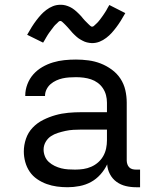

<svg xmlns="http://www.w3.org/2000/svg" viewBox="-20 -778 640 806"><path d="M264 8Q241 8 219 5Q197 2 176 -5.5Q155 -13 136 -26Q117 -39 104.5 -57.5Q92 -76 86 -98Q80 -120 80 -142Q80 -169 89 -195.5Q98 -222 117 -242Q136 -262 161 -274.5Q186 -287 212.5 -294.5Q239 -302 266.5 -304.5Q294 -307 321 -307H429V-347Q429 -363 425 -378.5Q421 -394 412 -407.5Q403 -421 390 -430.5Q377 -440 362 -445Q347 -450 331 -452Q315 -454 299 -454Q285 -454 270.5 -453Q256 -452 242.5 -449Q229 -446 216 -440Q203 -434 192.5 -425Q182 -416 175.5 -403Q169 -390 169 -376V-375H86V-377Q86 -401 95 -424.5Q104 -448 120 -466Q136 -484 157.5 -496.5Q179 -509 202.5 -516Q226 -523 250 -525.5Q274 -528 299 -528Q325 -528 351.5 -524.5Q378 -521 402.5 -511.5Q427 -502 449 -486Q471 -470 485.5 -448Q500 -426 506 -400Q512 -374 512 -347V-104Q512 -97 514.5 -89Q517 -81 522.5 -75.5Q528 -70 535.5 -68Q543 -66 551 -66H568V8H551Q529 8 508 3Q487 -2 469.5 -14.5Q452 -27 441.5 -47Q431 -67 430 -88Q419 -65 401.5 -45.5Q384 -26 362 -14Q340 -2 314.5 3Q289 8 264 8ZM295 -66Q313 -66 330 -68.5Q347 -71 363 -78Q379 -85 392 -96.5Q405 -108 413.5 -123Q422 -138 425.5 -155Q429 -172 429 -189V-234H321Q305 -234 288 -233Q271 -232 255 -228.5Q239 -225 223 -220Q207 -215 193.5 -206Q180 -197 171.5 -182Q163 -167 163 -150Q163 -136 168.5 -122Q174 -108 185 -98Q196 -88 209.5 -81.5Q223 -75 237 -71.5Q251 -68 266 -67Q281 -66 295 -66ZM366 -597Q361 -597 355.5 -598Q350 -599 345 -600Q340 -601 335.5 -603Q331 -605 326 -607.5Q321 -610 317 -612.5Q313 -615 308.5 -618Q304 -621 300 -625Q296 -629 292 -632.5Q288 -636 284.5 -640Q281 -644 278 -647.5Q275 -651 271.5 -655Q268 -659 264 -663.5Q260 -668 256 -672Q252 -676 249 -679Q246 -682 241.5 -686Q237 -690 234 -690Q229 -690 226 -687Q223 -684 219 -680Q215 -676 212 -673.5Q209 -671 207 -668Q205 -665 202.5 -662Q200 -659 197.5 -655.5Q195 -652 192 -648Q189 -644 186 -640Q183 -636 180 -631Q177 -626 174 -621Q171 -616 168 -610.5Q165 -605 161 -599L94 -632Q104 -650 113.5 -665Q123 -680 132.5 -692.5Q142 -705 151.5 -715.5Q161 -726 174 -736Q187 -746 202 -752Q217 -758 234 -758Q239 -758 244.5 -757.5Q250 -757 255 -755.5Q260 -754 264.5 -752.5Q269 -751 274 -748.5Q279 -746 283 -743.5Q287 -741 291.5 -737.5Q296 -734 300 -730.5Q304 -727 308 -723Q312 -719 315.5 -715.5Q319 -712 322 -708.5Q325 -705 328.5 -700.5Q332 -696 336 -692Q340 -688 344 -684Q348 -680 351 -677Q354 -674 358.5 -670Q363 -666 366 -666Q371 -666 374 -669Q377 -672 381 -675.5Q385 -679 388 -682Q391 -685 393 -687.5Q395 -690 397.5 -693Q400 -696 402.5 -699.5Q405 -703 408 -707Q411 -711 414 -715.5Q417 -720 420 -724.5Q423 -729 426 -734Q429 -739 432 -745Q435 -751 439 -757L506 -723Q496 -705 486.5 -690Q477 -675 467.5 -662.5Q458 -650 448.5 -639.5Q439 -629 426 -619Q413 -609 398 -603Q383 -597 366 -597Z"/></svg>

Font: R Plex Mono
Style: Regular
Weight: 400
Monospace: yes
Designer: Belleve Invis
Foundry: Belleve Invis
Version: Version 31.8.0